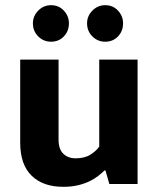

<svg xmlns="http://www.w3.org/2000/svg" viewBox="-20 -710 609 741"><path d="M363 -480H511V0H402L387 -52H383Q373 -42 359 -31Q345 -20 325.5 -10.5Q306 -1 281 5Q256 11 224 11Q146 11 102 -32Q58 -75 58 -159V-480H206V-171Q206 -134 224.5 -116.5Q243 -99 272 -99Q307 -99 329.5 -113.5Q352 -128 363 -144ZM107 -620Q107 -648 127.5 -669Q148 -690 177 -690Q207 -690 226.5 -669Q246 -648 246 -620Q246 -590 226.5 -569.5Q207 -549 177 -549Q148 -549 127.5 -569.5Q107 -590 107 -620ZM316 -620Q316 -648 336.5 -669Q357 -690 386 -690Q416 -690 435.5 -669Q455 -648 455 -620Q455 -590 435.5 -569.5Q416 -549 386 -549Q357 -549 336.5 -569.5Q316 -590 316 -620Z"/></svg>

Font: Mukta Mahee ExtraBold
Style: Regular
Weight: 800
Designer: Shuchita Grover, Noopur Datye, Girish Dalvi, Yashodeep Gholap
Foundry: Ek Type
Version: Version 2.538;PS 1.000;hotconv 16.6.51;makeotf.lib2.5.65220;